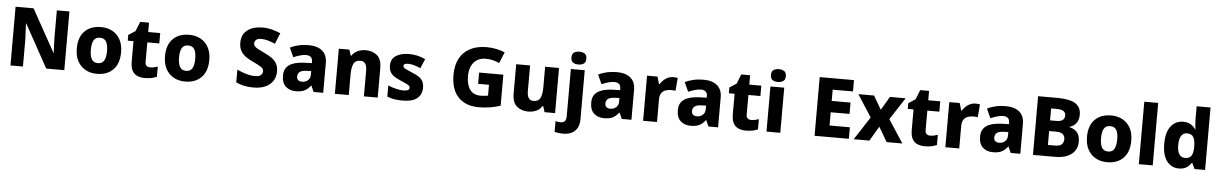

<svg xmlns="http://www.w3.org/2000/svg" viewBox="-38 -1427 14766 2327"><g transform="rotate(5 7345.5 -263.5)"><path d="M739 0H519L231 -523H227Q229 -480 231.5 -427.5Q234 -375 236 -330V0H84V-714H303L590 -197H593Q591 -240 589 -289.5Q587 -339 586 -383V-714H739Z M1406 -276Q1406 -138 1333.5 -64Q1261 10 1135 10Q1057 10 996.5 -23.5Q936 -57 901.5 -120.5Q867 -184 867 -276Q867 -412 939.5 -485.5Q1012 -559 1138 -559Q1216 -559 1276.5 -526Q1337 -493 1371.5 -430Q1406 -367 1406 -276ZM1038 -276Q1038 -199 1061 -159.5Q1084 -120 1137 -120Q1189 -120 1212 -159.5Q1235 -199 1235 -276Q1235 -352 1212 -390.5Q1189 -429 1136 -429Q1084 -429 1061 -390.5Q1038 -352 1038 -276Z M1771 -124Q1796 -124 1818.5 -129Q1841 -134 1864 -142V-18Q1837 -6 1802 2Q1767 10 1719 10Q1668 10 1628.5 -6.5Q1589 -23 1566.5 -63Q1544 -103 1544 -176V-423H1474V-493L1558 -547L1604 -663H1712V-549H1858V-423H1712V-182Q1712 -153 1728 -138.5Q1744 -124 1771 -124Z M2479 -276Q2479 -138 2406.5 -64Q2334 10 2208 10Q2130 10 2069.5 -23.5Q2009 -57 1974.5 -120.5Q1940 -184 1940 -276Q1940 -412 2012.5 -485.5Q2085 -559 2211 -559Q2289 -559 2349.5 -526Q2410 -493 2444.5 -430Q2479 -367 2479 -276ZM2111 -276Q2111 -199 2134 -159.5Q2157 -120 2210 -120Q2262 -120 2285 -159.5Q2308 -199 2308 -276Q2308 -352 2285 -390.5Q2262 -429 2209 -429Q2157 -429 2134 -390.5Q2111 -352 2111 -276Z M3309 -207Q3309 -146 3279 -96.5Q3249 -47 3189 -18.5Q3129 10 3038 10Q2975 10 2925 -1Q2875 -12 2828 -34V-189Q2882 -164 2938.5 -147Q2995 -130 3047 -130Q3096 -130 3118 -148.5Q3140 -167 3140 -195Q3140 -229 3105 -250.5Q3070 -272 3006 -302Q2964 -321 2924.5 -347.5Q2885 -374 2860 -414.5Q2835 -455 2835 -518Q2835 -618 2904.5 -671Q2974 -724 3089 -724Q3151 -724 3204 -709.5Q3257 -695 3308 -674L3254 -541Q3206 -562 3164.5 -573.5Q3123 -585 3084 -585Q3043 -585 3023 -568Q3003 -551 3003 -525Q3003 -504 3017 -488.5Q3031 -473 3061 -457Q3091 -441 3140 -418Q3193 -394 3231 -366Q3269 -338 3289 -300.5Q3309 -263 3309 -207Z M3664 -560Q3771 -560 3830 -510Q3889 -460 3889 -364V0H3772L3739 -74H3735Q3700 -29 3661 -9.5Q3622 10 3554 10Q3481 10 3433 -33Q3385 -76 3385 -166Q3385 -253 3446.5 -295.5Q3508 -338 3627 -343L3721 -346V-362Q3721 -402 3700.5 -420Q3680 -438 3644 -438Q3608 -438 3569 -426.5Q3530 -415 3490 -398L3439 -510Q3484 -534 3541 -547Q3598 -560 3664 -560ZM3670 -248Q3607 -246 3582 -225.5Q3557 -205 3557 -170Q3557 -139 3575 -125Q3593 -111 3621 -111Q3663 -111 3692 -136.5Q3721 -162 3721 -206V-250Z M4358 -559Q4445 -559 4498.5 -511.5Q4552 -464 4552 -358V0H4384V-311Q4384 -368 4365 -397Q4346 -426 4305 -426Q4244 -426 4222 -380.5Q4200 -335 4200 -250V0H4031V-549H4159L4182 -478H4190Q4216 -518 4260 -538.5Q4304 -559 4358 -559Z M5089 -166Q5089 -85 5032.5 -37.5Q4976 10 4856 10Q4798 10 4754.5 3Q4711 -4 4667 -22V-158Q4715 -136 4767 -124.5Q4819 -113 4855 -113Q4893 -113 4910 -123Q4927 -133 4927 -151Q4927 -164 4918.5 -174Q4910 -184 4884.5 -196.5Q4859 -209 4809 -230Q4760 -251 4728.5 -273Q4697 -295 4681.5 -325.5Q4666 -356 4666 -402Q4666 -480 4726.5 -519.5Q4787 -559 4887 -559Q4940 -559 4987 -548Q5034 -537 5084 -514L5036 -400Q4995 -418 4956.5 -429Q4918 -440 4887 -440Q4829 -440 4829 -410Q4829 -399 4837.5 -389.5Q4846 -380 4870.5 -369Q4895 -358 4942 -338Q4989 -319 5022 -297.5Q5055 -276 5072 -245Q5089 -214 5089 -166Z M5750 -409H6045V-32Q5989 -13 5923.5 -1.5Q5858 10 5781 10Q5623 10 5533 -82.5Q5443 -175 5443 -358Q5443 -470 5486 -552.5Q5529 -635 5612.5 -679.5Q5696 -724 5817 -724Q5878 -724 5935.5 -711.5Q5993 -699 6037 -680L5982 -545Q5947 -562 5905 -572.5Q5863 -583 5817 -583Q5752 -583 5707.5 -553.5Q5663 -524 5641 -472.5Q5619 -421 5619 -355Q5619 -252 5661.5 -191.5Q5704 -131 5794 -131Q5819 -131 5842 -134Q5865 -137 5882 -140V-272H5750Z M6710 -549V0H6582L6560 -70H6550Q6524 -28 6479 -9Q6434 10 6383 10Q6298 10 6243.5 -38Q6189 -86 6189 -191V-549H6358V-238Q6358 -182 6376.5 -153Q6395 -124 6436 -124Q6497 -124 6519 -169Q6541 -214 6541 -299V-549Z M6849 -689Q6849 -735 6875.5 -751Q6902 -767 6939 -767Q6976 -767 7003 -751Q7030 -735 7030 -689Q7030 -644 7003 -627.5Q6976 -611 6939 -611Q6902 -611 6875.5 -627.5Q6849 -644 6849 -689ZM6824 240Q6800 240 6771.5 236.5Q6743 233 6724 228V96Q6741 101 6755.5 103Q6770 105 6789 105Q6816 105 6835 88.5Q6854 72 6854 22V-549H7023V53Q7023 103 7003.5 145.5Q6984 188 6940.5 214Q6897 240 6824 240Z M7414 -560Q7521 -560 7580 -510Q7639 -460 7639 -364V0H7522L7489 -74H7485Q7450 -29 7411 -9.5Q7372 10 7304 10Q7231 10 7183 -33Q7135 -76 7135 -166Q7135 -253 7196.5 -295.5Q7258 -338 7377 -343L7471 -346V-362Q7471 -402 7450.5 -420Q7430 -438 7394 -438Q7358 -438 7319 -426.5Q7280 -415 7240 -398L7189 -510Q7234 -534 7291 -547Q7348 -560 7414 -560ZM7420 -248Q7357 -246 7332 -225.5Q7307 -205 7307 -170Q7307 -139 7325 -125Q7343 -111 7371 -111Q7413 -111 7442 -136.5Q7471 -162 7471 -206V-250Z M8100 -559Q8113 -559 8129 -557.5Q8145 -556 8154 -554L8140 -396Q8131 -398 8117 -399.5Q8103 -401 8086 -401Q8054 -401 8022.5 -391Q7991 -381 7970.5 -353.5Q7950 -326 7950 -275V0H7781V-549H7908L7934 -459H7941Q7965 -500 8007 -529.5Q8049 -559 8100 -559Z M8468 -560Q8575 -560 8634 -510Q8693 -460 8693 -364V0H8576L8543 -74H8539Q8504 -29 8465 -9.5Q8426 10 8358 10Q8285 10 8237 -33Q8189 -76 8189 -166Q8189 -253 8250.5 -295.5Q8312 -338 8431 -343L8525 -346V-362Q8525 -402 8504.5 -420Q8484 -438 8448 -438Q8412 -438 8373 -426.5Q8334 -415 8294 -398L8243 -510Q8288 -534 8345 -547Q8402 -560 8468 -560ZM8474 -248Q8411 -246 8386 -225.5Q8361 -205 8361 -170Q8361 -139 8379 -125Q8397 -111 8425 -111Q8467 -111 8496 -136.5Q8525 -162 8525 -206V-250Z M9084 -124Q9109 -124 9131.5 -129Q9154 -134 9177 -142V-18Q9150 -6 9115 2Q9080 10 9032 10Q8981 10 8941.5 -6.5Q8902 -23 8879.5 -63Q8857 -103 8857 -176V-423H8787V-493L8871 -547L8917 -663H9025V-549H9171V-423H9025V-182Q9025 -153 9041 -138.5Q9057 -124 9084 -124Z M9367 -767Q9403 -767 9430 -751Q9457 -735 9457 -689Q9457 -644 9430 -627.5Q9403 -611 9367 -611Q9329 -611 9302.5 -627.5Q9276 -644 9276 -689Q9276 -735 9302.5 -751Q9329 -767 9367 -767ZM9450 -549V0H9282V-549Z M10284 0H9867V-714H10284V-576H10037V-439H10266V-301H10037V-140H10284Z M10525 -280 10352 -549H10543L10639 -384L10736 -549H10927L10752 -280L10935 0H10744L10639 -178L10534 0H10343Z M11261 -124Q11286 -124 11308.5 -129Q11331 -134 11354 -142V-18Q11327 -6 11292 2Q11257 10 11209 10Q11158 10 11118.5 -6.5Q11079 -23 11056.5 -63Q11034 -103 11034 -176V-423H10964V-493L11048 -547L11094 -663H11202V-549H11348V-423H11202V-182Q11202 -153 11218 -138.5Q11234 -124 11261 -124Z M11777 -559Q11790 -559 11806 -557.5Q11822 -556 11831 -554L11817 -396Q11808 -398 11794 -399.5Q11780 -401 11763 -401Q11731 -401 11699.5 -391Q11668 -381 11647.5 -353.5Q11627 -326 11627 -275V0H11458V-549H11585L11611 -459H11618Q11642 -500 11684 -529.5Q11726 -559 11777 -559Z M12145 -560Q12252 -560 12311 -510Q12370 -460 12370 -364V0H12253L12220 -74H12216Q12181 -29 12142 -9.5Q12103 10 12035 10Q11962 10 11914 -33Q11866 -76 11866 -166Q11866 -253 11927.5 -295.5Q11989 -338 12108 -343L12202 -346V-362Q12202 -402 12181.5 -420Q12161 -438 12125 -438Q12089 -438 12050 -426.5Q12011 -415 11971 -398L11920 -510Q11965 -534 12022 -547Q12079 -560 12145 -560ZM12151 -248Q12088 -246 12063 -225.5Q12038 -205 12038 -170Q12038 -139 12056 -125Q12074 -111 12102 -111Q12144 -111 12173 -136.5Q12202 -162 12202 -206V-250Z M12758 -714Q12907 -714 12977 -671Q13047 -628 13047 -534Q13047 -469 13014.5 -428.5Q12982 -388 12936 -379V-374Q12968 -367 12997 -349.5Q13026 -332 13044.5 -298Q13063 -264 13063 -208Q13063 -110 12991.5 -55Q12920 0 12796 0H12524V-714ZM12769 -435Q12826 -435 12849 -455.5Q12872 -476 12872 -511Q12872 -580 12762 -580H12694V-435ZM12694 -305V-136H12779Q12839 -136 12862.5 -160Q12886 -184 12886 -223Q12886 -258 12862 -281.5Q12838 -305 12775 -305Z M13696 -276Q13696 -138 13623.5 -64Q13551 10 13425 10Q13347 10 13286.5 -23.5Q13226 -57 13191.5 -120.5Q13157 -184 13157 -276Q13157 -412 13229.5 -485.5Q13302 -559 13428 -559Q13506 -559 13566.5 -526Q13627 -493 13661.5 -430Q13696 -367 13696 -276ZM13328 -276Q13328 -199 13351 -159.5Q13374 -120 13427 -120Q13479 -120 13502 -159.5Q13525 -199 13525 -276Q13525 -352 13502 -390.5Q13479 -429 13426 -429Q13374 -429 13351 -390.5Q13328 -352 13328 -276Z M13981 0H13812V-760H13981Z M14298 10Q14209 10 14153 -62Q14097 -134 14097 -274Q14097 -415 14154 -487Q14211 -559 14303 -559Q14361 -559 14397 -536Q14433 -513 14455 -479H14459Q14456 -497 14452.5 -530.5Q14449 -564 14449 -597V-760H14618V0H14490L14456 -71H14449Q14428 -37 14392 -13.5Q14356 10 14298 10ZM14362 -124Q14416 -124 14438.5 -157Q14461 -190 14462 -257V-272Q14462 -345 14440.5 -384Q14419 -423 14360 -423Q14317 -423 14292 -385Q14267 -347 14267 -271Q14267 -196 14292.5 -160Q14318 -124 14362 -124Z"/></g></svg>

Font: Noto Sans Gujarati ExtraBold
Style: Regular
Weight: 800
Designer: Jelle Bosma - Monotype Design Team, Universal Thirst
Foundry: Monotype Imaging Inc.
Version: Version 2.106; ttfautohint (v1.8.4.7-5d5b)